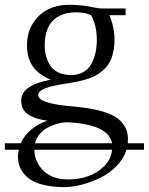

<svg xmlns="http://www.w3.org/2000/svg" viewBox="-42 -474 616 795"><path d="M-22 119.1H43.9Q58.6 85.9 88.6 61.5Q118.7 37.1 154.8 25.9Q130.9 22.5 113 17.3Q95.2 12.2 79.1 2.9Q63 -6.3 54.4 -21.7Q45.9 -37.1 45.9 -58.1Q45.9 -121.6 168 -144Q119.1 -164.1 94.5 -198.2Q69.8 -232.4 69.8 -287.1Q69.8 -339.8 95 -378.7Q120.1 -417.5 158.2 -435.8Q196.3 -454.1 241.2 -454.1Q280.8 -454.1 314 -449.2Q324.7 -447.3 339.1 -444.6Q353.5 -441.9 362.8 -440.4Q372.1 -439 380.9 -439H478V-411.1H411.1Q432.1 -360.8 432.1 -309.1Q432.1 -280.3 426.5 -256.6Q420.9 -232.9 411.9 -216.1Q402.8 -199.2 387.9 -185.8Q373 -172.4 358.9 -163.8Q344.7 -155.3 324.2 -148.4Q303.7 -141.6 287.8 -138.2Q272 -134.8 250 -130.9Q243.7 -129.9 230.7 -127.7Q217.8 -125.5 210.2 -124.3Q202.6 -123 190.4 -120.6Q178.2 -118.2 170.9 -116.2Q163.6 -114.3 153.8 -111.3Q144 -108.4 138.2 -105.2Q132.3 -102.1 126.7 -98.4Q121.1 -94.7 118.7 -90.1Q116.2 -85.4 116.2 -80.1Q116.2 -44.9 260.7 -33.2Q267.1 -32.7 270 -32.2Q304.7 -28.8 331.5 -24.4Q358.4 -20 389.4 -10.3Q420.4 -0.5 440.4 12.9Q460.4 26.4 474.1 48.8Q487.8 71.3 487.8 100.1Q487.8 111.3 486.8 119.1H554.2V146H481.9Q470.2 183.6 439.7 214.4Q409.2 245.1 371.3 263.2Q333.5 281.2 295.2 291Q256.8 300.8 224.1 300.8Q178.7 300.8 143.6 292.7Q108.4 284.7 87.9 272Q67.4 259.3 54.4 241.9Q41.5 224.6 36.9 208Q32.2 191.4 32.2 172.9Q32.2 161.6 36.1 146H-22ZM100.1 146Q100.1 172.4 111.8 196.8Q148.4 269 240.2 269Q283.2 269 322 255.9Q360.8 242.7 389.4 213.9Q418 185.1 421.9 146ZM103 119.1H421.9Q407.7 40.5 234.9 32.2Q227.5 32.2 215.8 33.9Q204.1 35.6 185.8 41.5Q167.5 47.4 151.6 56.4Q135.7 65.4 121.8 81.8Q107.9 98.1 103 119.1ZM143.1 -286.1Q143.1 -262.2 148.7 -241.5Q154.3 -220.7 166.3 -202.4Q178.2 -184.1 200.2 -173.6Q222.2 -163.1 252 -163.1Q281.7 -163.1 303.5 -175.8Q325.2 -188.5 336.7 -210.2Q348.1 -231.9 353.5 -256.3Q358.9 -280.8 358.9 -309.1Q358.9 -368.2 335 -411.1Q310.1 -422.9 273.9 -422.9Q253.9 -422.9 236.6 -419.4Q219.2 -416 201.7 -406.7Q184.1 -397.5 171.4 -382.6Q158.7 -367.7 150.9 -343Q143.1 -318.4 143.1 -286.1Z"/></svg>

Font: Dehuti Alt
Style: Book
Weight: 400
Version: Version 1.2